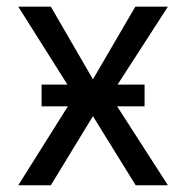

<svg xmlns="http://www.w3.org/2000/svg" viewBox="-20 -550 553 570"><path d="M255.9 -314.5 130.9 -530.3H34.2L201.2 -265.6L34.2 0H130.9L255.9 -205.1L382.8 0H478.5L307.6 -265.6L478.5 -530.3H381.8ZM103.5 -298.8V-234.4H409.2V-298.8Z"/></svg>

Font: Pretendard Variable
Style: Regular
Weight: 400
Designer: Base glyphs from Inter by Rasmus Andersson; Hangeul glyphs from Noto Sans CJK(Source Han Sans) by Jang Soo-young and Kan
Foundry: Kil Hyung-jin
Version: Version 1.309;Glyphs 3.2 (3225)